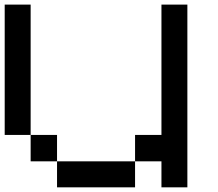

<svg xmlns="http://www.w3.org/2000/svg" viewBox="-20 -797 929 817"><path d="M222.7 0Q222.7 -27.3 222.7 -110.4Q305.7 -110.4 554.7 -110.4Q554.7 -83 554.7 0Q471.7 0 222.7 0ZM110.4 -110.4Q110.4 -138.7 110.4 -222.7Q138.7 -222.7 222.7 -222.7Q222.7 -194.3 222.7 -110.4Q194.3 -110.4 110.4 -110.4ZM0 -222.7Q0 -361.3 0 -777.3Q27.3 -777.3 110.4 -777.3Q110.4 -638.7 110.4 -222.7Q83 -222.7 0 -222.7ZM667 0Q667 -27.3 667 -110.4Q638.7 -110.4 554.7 -110.4Q554.7 -138.7 554.7 -222.7Q583 -222.7 667 -222.7Q667 -361.3 667 -777.3Q694.3 -777.3 777.3 -777.3Q777.3 -583 777.3 0Q750 0 667 0Z"/></svg>

Font: Ingsat TST_CRD
Style: Regular
Weight: 300
Designer: Tofik Waleny
Version: 1.0